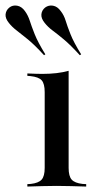

<svg xmlns="http://www.w3.org/2000/svg" viewBox="-77 -685 354 705"><path d="M87.1 -207.3V-346.8Q87.1 -377.4 76.2 -389.9Q65.3 -402.4 34.7 -405.6L23.4 -406.5V-415.3Q41.9 -414.5 54.4 -414.1Q66.9 -413.7 79 -413.7Q106.5 -413.7 130.6 -416.5Q154.8 -419.4 175 -425V-415.3V-207.3ZM131.5 -2.4Q103.2 -2.4 78.2 -1.6Q53.2 -0.8 23.4 0V-8.9L36.3 -9.7Q64.5 -12.9 75.8 -25.4Q87.1 -37.9 87.1 -68.5V-207.3H175V-68.5Q175 -37.9 186.3 -25.4Q197.6 -12.9 225.8 -9.7L239.5 -8.9V0Q208.9 -0.8 183.9 -1.6Q158.9 -2.4 131.5 -2.4ZM84.7 -482.3Q50 -520.2 25.4 -540.3Q0.8 -560.5 -15.7 -573Q-32.3 -585.5 -44.4 -600.8Q-58.1 -617.7 -56.5 -632.7Q-54.8 -647.6 -42.7 -657.3Q-30.6 -666.9 -14.1 -664.1Q2.4 -661.3 14.5 -644.4Q25.8 -629 32.3 -608.9Q38.7 -588.7 50.4 -559.3Q62.1 -529.8 89.5 -485.5ZM216.1 -482.3Q181.5 -520.2 157.3 -540.3Q133.1 -560.5 116.1 -573Q99.2 -585.5 87.1 -600.8Q73.4 -617.7 75 -632.7Q76.6 -647.6 88.7 -657.3Q101.6 -666.9 117.7 -664.1Q133.9 -661.3 146 -644.4Q158.1 -629 164.1 -608.9Q170.2 -588.7 181.9 -559.3Q193.5 -529.8 221 -485.5Z"/></svg>

Font: Playfair 144pt SemiCondensed Medium
Style: Regular
Weight: 500
Width: 4
Designer: Claus Eggers Sørensen
Foundry: Claus Eggers Sørensen
Version: Version 2.203